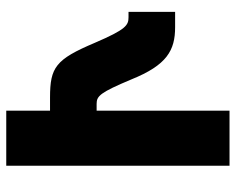

<svg xmlns="http://www.w3.org/2000/svg" viewBox="-90 -664 754 614"><g transform="rotate(-90 287.0 -357.0)"><path d="M64 0H240V-425H262C287 -425 298 -414 340 -314C386 -200 433 -174 507 -174H556V-323H539C513 -323 500 -331 457 -431C404 -556 379 -574 282 -574H240V-714H64Z"/></g></svg>

Font: Noto Sans Armenian Condensed Black
Style: Regular
Weight: 900
Width: 3
Designer: Monotype Design Team
Foundry: Monotype Imaging Inc.
Version: Version 2.008